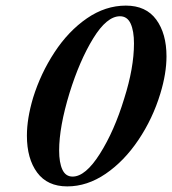

<svg xmlns="http://www.w3.org/2000/svg" viewBox="-20 -651 614 685"><path d="M76 -167Q76 -228 98 -302Q125 -389 174.5 -464.5Q224 -540 290 -585.5Q356 -631 429 -631Q501 -631 537.5 -581Q574 -531 574 -450Q574 -389 552 -317Q525 -228 474 -152Q423 -76 357 -31Q291 14 220 14Q149 14 112.5 -35.5Q76 -85 76 -167ZM423 -299Q458 -409 458 -496Q458 -541 446 -567Q434 -593 408 -593Q361 -593 312.5 -514Q264 -435 228 -319Q191 -198 191 -114Q191 -71 202.5 -46Q214 -21 239 -21Q285 -21 336.5 -102.5Q388 -184 423 -299Z"/></svg>

Font: EB Garamond SemiBold
Style: Italic
Weight: 600
Italic angle: -17.2°
Designer: Georg Duffner and Octavio Pardo
Foundry: Georg Duffner
Version: Version 1.000